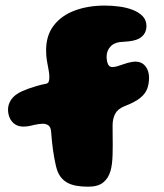

<svg xmlns="http://www.w3.org/2000/svg" viewBox="-20 -660 602 706"><path d="M304.5 26.5Q256 26.5 230.2 13.2Q204.5 0 192.5 -28Q188.5 -38 185.5 -50.5Q182.5 -63 179.8 -78Q177 -93 174.8 -109.2Q172.5 -125.5 170.8 -142.5Q169 -159.5 168 -175.5Q166.5 -193 158 -199Q149.5 -205 137 -205Q130.5 -205 122.5 -203.8Q114.5 -202.5 104.5 -200.5Q94 -197.5 84.2 -196Q74.5 -194.5 66 -194.5Q48 -194.5 35.2 -203Q22.5 -211.5 16 -226Q9.5 -240.5 9.5 -257.5Q9.5 -276.5 21.5 -294.2Q33.5 -312 62 -325Q72 -329.5 86 -334.5Q100 -339.5 116.5 -344.2Q133 -349 149 -352Q157 -353.5 159.2 -360Q161.5 -366.5 161.5 -377.5Q161.5 -389 158.5 -404Q155.5 -419 152.5 -436.8Q149.5 -454.5 149.5 -475Q149.5 -530 178 -566.8Q206.5 -603.5 255.5 -621.5Q304.5 -639.5 365 -639.5Q391 -639.5 418 -636Q445 -632.5 467.8 -623.8Q490.5 -615 504.5 -600.5Q518.5 -586 518.5 -564Q518.5 -550 512 -538Q505.5 -526 491 -518Q481.5 -513 467.8 -510.2Q454 -507.5 436.5 -506.5Q403 -506 387.5 -490.2Q372 -474.5 372 -451.5Q372 -448.5 372.2 -445.5Q372.5 -442.5 373 -439.2Q373.5 -436 374 -433Q376.5 -423 381 -418.2Q385.5 -413.5 394 -413.5Q400.5 -413.5 410.8 -416.2Q421 -419 434.5 -424Q442.5 -427 450.2 -429Q458 -431 465 -432.2Q472 -433.5 477 -433.5Q501 -433.5 514.5 -416.8Q528 -400 528 -375Q528 -351 521.2 -333.5Q514.5 -316 498 -302Q487.5 -293 472.5 -285Q457.5 -277 436.5 -269Q412.5 -259 403.2 -241Q394 -223 394 -198.5Q394 -182 394.2 -163.8Q394.5 -145.5 394.5 -127.2Q394.5 -109 394 -91.8Q393.5 -74.5 391.8 -59.5Q390 -44.5 386.5 -32Q378.5 -4 359.2 11.2Q340 26.5 304.5 26.5Z"/></svg>

Font: Gluten ExtraBold
Style: Regular
Weight: 800
Designer: Tyler Finck
Foundry: Etcetera Type Company
Version: Version 1.300